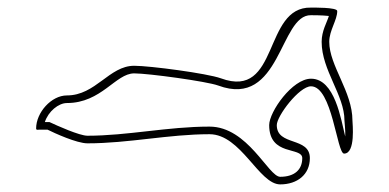

<svg xmlns="http://www.w3.org/2000/svg" viewBox="-20 -669 1023 505"><path d="M105 -328C123 -319 182 -292 210 -292C318 -292 424 -316 531 -316C614 -316 661 -184 717 -184C762 -184 795 -210 795 -253C795 -310 708 -284 708 -340C708 -364 767 -442 798 -442C854 -442 866 -265 885 -265C916 -265 907 -345 907 -352C907 -428 846 -496 846 -559C846 -589 867 -616 867 -640C867 -650 803 -649 798 -649C671 -652 716 -406 561 -463C525 -476 374 -496 333 -496C267 -496 232 -418 156 -418C115 -418 75 -373 75 -331C75 -326 81 -328 84 -328ZM110 -348H98C107 -376 134 -398 156 -398C247 -398 284 -476 333 -476C370 -476 524 -455 554 -444C719 -383 715 -631 798 -629C802 -629 828 -629 845 -627C840 -610 826 -588 826 -559C826 -484 886 -419 886 -352C886 -346 889 -326 888 -310C877 -354 861 -462 798 -462C749 -462 688 -375 688 -340C688 -257 775 -284 775 -253C775 -223 755 -204 717 -204C686 -204 632 -336 531 -336C421 -336 315 -312 210 -312C189 -312 129 -339 110 -348Z"/></svg>

Font: CISF Camouflage Kit
Style: OuLn
Weight: 400
Designer: Robert Jablonski, Jasper
Foundry: Cannot Into Space Fonts
Version: Version 1.27